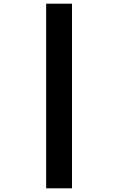

<svg xmlns="http://www.w3.org/2000/svg" viewBox="-20 -770 640 1040"><path d="M230 250V-750H370V250Z"/></svg>

Font: Source Code Pro Black
Style: Italic
Weight: 900
Italic angle: -11°
Monospace: yes
Designer: Paul D. Hunt, Teo Tuominen
Foundry: Adobe Systems Incorporated
Version: Version 1.050;PS 1.000;hotconv 16.6.51;makeotf.lib2.5.65220